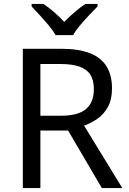

<svg xmlns="http://www.w3.org/2000/svg" viewBox="-20 -964 662 984"><path d="M294 -714Q383 -714 440.5 -691.5Q498 -669 526 -624Q554 -579 554 -511Q554 -454 533 -416Q512 -378 479.5 -355.5Q447 -333 411 -320L607 0H502L329 -295H187V0H97V-714ZM289 -636H187V-371H294Q381 -371 421 -405.5Q461 -440 461 -507Q461 -554 442.5 -582Q424 -610 386 -623Q348 -636 289 -636ZM265 -784Q252 -807 230 -833.5Q208 -860 184 -886Q160 -912 142 -931V-944H202Q228 -927 256 -903Q284 -879 309 -852Q336 -879 364 -903Q392 -927 418 -944H480V-931Q461 -912 436.5 -886Q412 -860 389.5 -833.5Q367 -807 355 -784Z"/></svg>

Font: Noto Sans Telugu
Style: Regular
Weight: 400
Designer: Jelle Bosma - Monotype Design Team
Foundry: Monotype Imaging Inc.
Version: Version 2.003